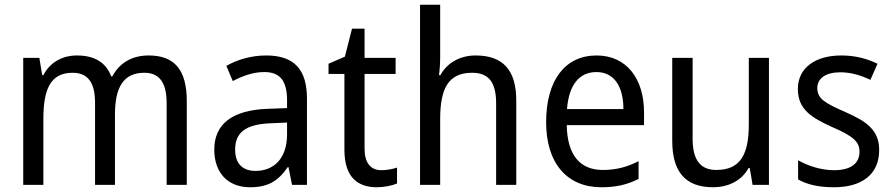

<svg xmlns="http://www.w3.org/2000/svg" viewBox="-20 -780 3770 810"><path d="M607 -546C541 -546 486 -518 454 -458H449C428 -515 380 -546 305 -546C245 -546 192 -519 163 -463H158L146 -536H78V0H163V-279C163 -400 191 -473 286 -473C350 -473 381 -433 381 -346V0H465V-296C465 -411 500 -473 589 -473C652 -473 683 -432 683 -345V0H768V-353C768 -487 715 -546 607 -546Z M1103 -546C1039 -546 980 -528 935 -502L962 -438C1004 -460 1048 -476 1095 -476C1158 -476 1191 -443 1191 -357V-324L1111 -321C959 -316 884 -256 884 -149C884 -49 943 10 1035 10C1112 10 1154 -17 1194 -75H1197L1212 0H1275V-364C1275 -486 1222 -546 1103 -546ZM1123 -260 1191 -263V-213C1191 -111 1135 -59 1058 -59C1006 -59 972 -87 972 -149C972 -218 1012 -256 1123 -260Z M1589 -62C1544 -62 1518 -92 1518 -153V-468H1649V-536H1518V-659H1465L1435 -541L1366 -511V-468H1433V-148C1433 -30 1491 10 1570 10C1601 10 1635 3 1655 -6V-73C1638 -67 1612 -62 1589 -62Z M1837 -540V-760H1752V0H1837V-278C1837 -406 1871 -473 1972 -473C2042 -473 2073 -432 2073 -345V0H2158V-355C2158 -485 2102 -546 1986 -546C1924 -546 1867 -517 1838 -463H1832C1835 -485 1837 -513 1837 -540Z M2497 -546C2365 -546 2284 -443 2284 -264C2284 -94 2370 10 2517 10C2580 10 2625 -1 2674 -25V-100C2624 -75 2580 -63 2523 -63C2426 -63 2373 -127 2371 -252H2697V-306C2697 -447 2624 -546 2497 -546ZM2496 -476C2575 -476 2610 -409 2610 -320H2372C2380 -421 2423 -476 2496 -476Z M3224 -536H3139V-255C3139 -129 3104 -63 3002 -63C2934 -63 2902 -106 2902 -195V-536H2816V-186C2816 -56 2871 10 2988 10C3050 10 3108 -16 3138 -71H3143L3155 0H3224Z M3689 -147C3689 -231 3636 -268 3547 -307C3458 -346 3428 -364 3428 -409C3428 -449 3463 -475 3525 -475C3570 -475 3613 -462 3652 -443L3682 -511C3637 -533 3587 -546 3529 -546C3420 -546 3346 -494 3346 -405C3346 -319 3402 -284 3493 -243C3581 -205 3606 -181 3606 -140C3606 -92 3572 -62 3498 -62C3442 -62 3384 -82 3347 -104V-23C3384 -2 3432 10 3498 10C3616 10 3689 -44 3689 -147Z"/></svg>

Font: Noto Sans Bengali SemiCondensed
Style: Regular
Weight: 400
Width: 4
Designer: Jelle Bosma - Monotype Design Team
Foundry: Monotype Imaging Inc.
Version: Version 2.003